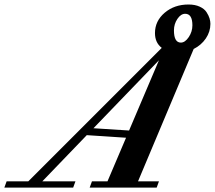

<svg xmlns="http://www.w3.org/2000/svg" viewBox="-91 -849 973 869"><path d="M-71.3 0 -61 -28.3H37.1L641.1 -632.3Q610.4 -655.8 610.4 -699.2Q610.4 -753.9 654.3 -791.3Q698.2 -828.6 762.2 -828.6Q792 -828.6 813 -818.8Q834 -809.1 843.8 -793.9Q853.5 -778.8 857.4 -765.9Q861.3 -752.9 861.3 -741.2Q861.3 -705.6 840.6 -675Q819.8 -644.5 785.6 -627.4L533.7 -28.3H628.4L618.2 0H314.9L325.2 -28.3H395.5L479.5 -225.6L301.8 -237.3L100.6 -28.3H250.5L240.2 0ZM727.5 -656.2Q746.6 -656.2 763.2 -680.9Q779.8 -705.6 779.8 -734.4Q779.8 -786.6 747.1 -786.6Q727.5 -786.6 711.9 -763.4Q696.3 -740.2 696.3 -711.4Q696.3 -656.2 727.5 -656.2ZM332 -268.6 493.2 -258.3 628.4 -576.2Z"/></svg>

Font: Elstob
Style: Bold Italic
Weight: 700
Italic angle: -20°
Designer: Peter S. Baker
Version: Version 1.015